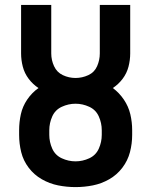

<svg xmlns="http://www.w3.org/2000/svg" viewBox="-20 -755 616 783"><path d="M288 8Q324 8 359 1Q394 -6 425.5 -24Q457 -42 479 -71Q501 -100 510 -134.5Q519 -169 519 -205V-224Q519 -257 511.5 -289Q504 -321 485 -349Q466 -377 440 -396Q463 -411 480 -433.5Q497 -456 504 -483Q511 -510 511 -537V-735H387V-537Q387 -510 376 -485Q365 -460 340 -448.5Q315 -437 288 -437Q261 -437 236.5 -448.5Q212 -460 200.5 -485Q189 -510 189 -537V-735H66V-537Q66 -510 73 -483Q80 -456 97 -433.5Q114 -411 137 -396Q110 -377 91 -349Q72 -321 65 -289Q58 -257 58 -224V-205Q58 -169 66.5 -134.5Q75 -100 97 -71Q119 -42 150.5 -24Q182 -6 217 1Q252 8 288 8ZM288 -97Q259 -97 232 -109.5Q205 -122 193 -149Q181 -176 181 -205V-224Q181 -253 193 -280Q205 -307 232 -319.5Q259 -332 288 -332Q317 -332 344 -319.5Q371 -307 383 -280Q395 -253 395 -224V-205Q395 -176 383 -149Q371 -122 344 -109.5Q317 -97 288 -97Z"/></svg>

Font: Iosevka Sparkle
Style: Bold
Weight: 700
Designer: Belleve Invis
Foundry: Belleve Invis
Version: Version 4.5.0; ttfautohint (v1.8.3)